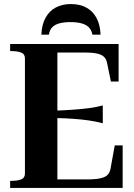

<svg xmlns="http://www.w3.org/2000/svg" viewBox="-20 -927 661 947"><path d="M330 -907Q287 -907 255 -890Q223 -873 204.5 -839Q186 -805 184 -756H221Q225 -780 238 -793Q251 -806 273.5 -812Q296 -818 327 -818Q359 -818 381.5 -812Q404 -806 417.5 -793Q431 -780 436 -756H476Q474 -806 455.5 -839.5Q437 -873 405 -890Q373 -907 330 -907ZM585 -210V0H30V-35H38Q65 -35 84 -42Q103 -49 103 -71V-639Q103 -661 84 -668Q65 -675 38 -675H30V-710H565V-525H527L508 -617Q504 -637 491.5 -648Q479 -659 455.5 -663.5Q432 -668 397 -668H263V-42H405Q436 -42 457.5 -44.5Q479 -47 493 -53Q507 -59 514.5 -69Q522 -79 525 -94L546 -210ZM247 -381Q300 -383 341.5 -386Q383 -389 418 -393.5Q453 -398 487 -407V-319Q453 -328 418 -333Q383 -338 341.5 -341Q300 -344 247 -345Z"/></svg>

Font: Roboto Serif 144pt SemiBold
Style: Regular
Weight: 600
Version: Version 1.008